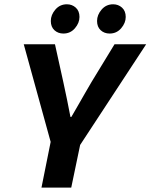

<svg xmlns="http://www.w3.org/2000/svg" viewBox="-20 -854 685 874"><path d="M168.8 0 210.6 -208.1 88.1 -652.6H230.2L268.1 -481Q276.5 -443.1 285 -401.2Q293.4 -359.3 300.7 -321.6H304.7Q319.2 -346.3 334.6 -373.2Q349.9 -400 365.8 -427.7Q381.6 -455.4 396.8 -481L501.4 -652.6H645.4L344.8 -194.2L304.3 0ZM268.6 -701.3Q244.2 -701.3 227.7 -716.5Q211.3 -731.8 211.3 -758.6Q211.3 -786.3 232 -810.4Q252.7 -834.5 284.5 -834.5Q308 -834.5 324.9 -819.3Q341.8 -804 341.8 -776.8Q341.8 -749.5 321.1 -725.4Q300.4 -701.3 268.6 -701.3ZM479.1 -701.3Q454.7 -701.3 438.2 -716.5Q421.8 -731.8 421.8 -758.6Q421.8 -786.3 442.5 -810.4Q463.2 -834.5 495 -834.5Q518.5 -834.5 535.4 -819.3Q552.3 -804 552.3 -776.8Q552.3 -749.5 531.6 -725.4Q510.8 -701.3 479.1 -701.3Z"/></svg>

Font: SourceCodeVF
Style: Italic
Weight: 200
Italic angle: -11°
Monospace: yes
Designer: Paul D. Hunt, Teo Tuominen
Foundry: Adobe
Version: Version 1.026;hotconv 1.1.0;makeotfexe 2.6.0